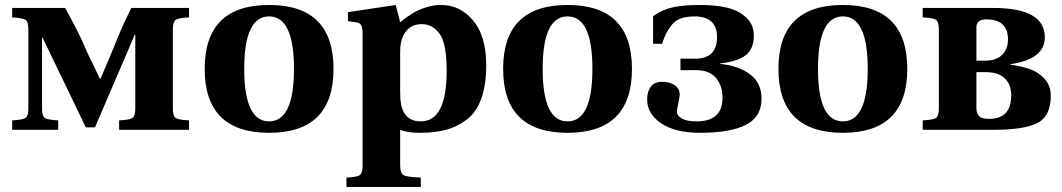

<svg xmlns="http://www.w3.org/2000/svg" viewBox="-20 -522 4272 772"><path d="M29 0V-38Q72 -40 83 -48Q94 -56 94 -87V-403Q94 -434 83 -442Q72 -450 29 -452V-490H242Q306 -374 328 -317L382 -205H384L437 -330Q466 -406 508 -490H740V-452Q697 -450 686 -442Q675 -434 675 -403V-87Q675 -56 686 -48Q697 -40 740 -38V0H459V-38Q502 -40 513 -48Q524 -56 524 -87V-383H522L362 -10H325L151 -371H149V-87Q149 -56 160 -48Q171 -40 214 -38V0Z M1062 12Q803 12 803 -245Q803 -502 1062 -502Q1321 -502 1321 -245Q1321 12 1062 12ZM1062 -456Q962 -456 962 -245Q962 -34 1062 -34Q1162 -34 1162 -245Q1162 -456 1062 -456Z M1373 192Q1416 190 1427 182Q1438 174 1438 143V-381Q1438 -410 1432.5 -420Q1427 -430 1414 -432L1379 -437V-473L1571 -502L1589 -433Q1619 -456 1639 -468.5Q1659 -481 1690 -491.5Q1721 -502 1754 -502Q1830 -502 1882.5 -439.5Q1935 -377 1935 -259Q1935 -180 1915 -125Q1895 -70 1856.5 -41Q1818 -12 1773 0Q1728 12 1668 12Q1618 12 1589 0V143Q1589 174 1602.5 182Q1616 190 1672 192V230H1373ZM1589 -152Q1589 -121 1593 -101Q1607 -34 1672 -34Q1776 -34 1776 -237Q1776 -346 1748 -385.5Q1720 -425 1676 -425Q1617 -425 1596 -365Q1589 -345 1589 -310Z M2262 12Q2003 12 2003 -245Q2003 -502 2262 -502Q2521 -502 2521 -245Q2521 12 2262 12ZM2262 -456Q2162 -456 2162 -245Q2162 -34 2262 -34Q2362 -34 2362 -245Q2362 -456 2262 -456Z M2582 -123Q2582 -152 2596 -172.5Q2610 -193 2643 -193Q2672 -193 2692.5 -179.5Q2713 -166 2713 -142Q2713 -133 2707.5 -108Q2702 -83 2702 -73Q2702 -57 2721.5 -45.5Q2741 -34 2781 -34Q2885 -34 2885 -129Q2885 -179 2858 -209.5Q2831 -240 2779 -240H2716V-286H2775Q2863 -286 2863 -373Q2863 -456 2772 -456Q2740 -456 2717 -447.5Q2694 -439 2679.5 -420Q2665 -401 2658 -386.5Q2651 -372 2642 -346H2606V-457Q2642 -483 2685 -492.5Q2728 -502 2795 -502Q2856 -502 2902 -491.5Q2948 -481 2979.5 -452.5Q3011 -424 3011 -379Q3011 -326 2979 -300.5Q2947 -275 2876 -267V-265Q2949 -258 2995.5 -223.5Q3042 -189 3042 -125Q3042 -52 2979 -20Q2916 12 2795 12Q2695 12 2638.5 -26Q2582 -64 2582 -123Z M3369 12Q3110 12 3110 -245Q3110 -502 3369 -502Q3628 -502 3628 -245Q3628 12 3369 12ZM3369 -456Q3269 -456 3269 -245Q3269 -34 3369 -34Q3469 -34 3469 -245Q3469 -456 3369 -456Z M3690 0V-38Q3733 -40 3744 -48Q3755 -56 3755 -87V-403Q3755 -434 3744 -442Q3733 -450 3690 -452V-490H3974Q4181 -490 4181 -372Q4181 -284 4043 -264V-262Q4091 -255 4124 -243Q4157 -231 4181 -204Q4205 -177 4205 -137Q4205 -55 4151.5 -27.5Q4098 0 3975 0ZM3906 -88Q3906 -64 3918 -54Q3930 -44 3957 -44Q4046 -44 4046 -139Q4046 -182 4020 -207Q3994 -232 3942 -232H3906ZM3906 -278H3940Q3987 -278 4010 -302Q4033 -326 4033 -363Q4033 -444 3946 -444Q3906 -444 3906 -413Z"/></svg>

Font: Heuristica
Style: Bold
Weight: 700
Version: Version 1.0.2